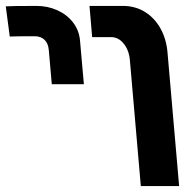

<svg xmlns="http://www.w3.org/2000/svg" viewBox="-40 -629 660 649"><path d="M335.5 -503.5H271.5L262.5 -609H375.5Q417 -609 449.8 -588.8Q482.5 -568.5 502.2 -533.2Q522 -498 526 -454L565.5 0H436L399 -426Q396 -459.5 378.2 -481.5Q360.5 -503.5 335.5 -503.5ZM83.5 -609Q-5.5 -609 -20.5 -607.5L-7 -505.5Q12 -506.5 77 -506.5Q98 -506.5 110.5 -494.5Q123 -482.5 125 -459.5L135 -344.5H243.5L230.5 -491.5Q227.5 -526.5 206.8 -553.2Q186 -580 153.5 -594.5Q121 -609 83.5 -609Z"/></svg>

Font: JuliaMono ExtraBold
Style: Italic
Weight: 800
Italic angle: -9°
Monospace: yes
Designer: cormullion
Foundry: corm
Version: Version 0.057; ttfautohint (v1.8.4)